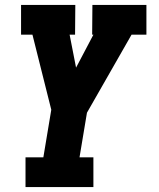

<svg xmlns="http://www.w3.org/2000/svg" viewBox="-20 -540 640 775"><path d="M83 215V95H155L187 -97L111 -400H65V-520H284L283 -400H261L287 -267L357 -400H352L353 -520H571V-400H511L331 -85L301 95H357V215Z"/></svg>

Font: Iosevka Etoile Heavy
Style: Italic
Weight: 900
Italic angle: -9°
Designer: Belleve Invis
Foundry: Belleve Invis
Version: Version 22.1.2; ttfautohint (v1.8.4)